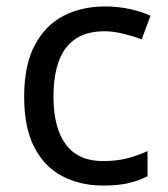

<svg xmlns="http://www.w3.org/2000/svg" viewBox="-20 -566 520 596"><path d="M300 10Q229 10 173.5 -19Q118 -48 86.5 -109Q55 -170 55 -265Q55 -364 88 -426Q121 -488 177.5 -517Q234 -546 306 -546Q347 -546 385 -537.5Q423 -529 447 -517L420 -444Q396 -453 364 -461Q332 -469 304 -469Q146 -469 146 -266Q146 -169 184.5 -117.5Q223 -66 299 -66Q343 -66 376.5 -75Q410 -84 438 -97V-19Q411 -5 378.5 2.5Q346 10 300 10Z"/></svg>

Font: Noto Sans SignWriting
Style: Regular
Weight: 400
Designer: Monotype Design Team
Foundry: Monotype Imaging Inc.
Version: Version 2.004; ttfautohint (v1.8.4.7-5d5b)